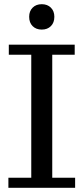

<svg xmlns="http://www.w3.org/2000/svg" viewBox="-20 -895 398 915"><path d="M179 -754Q152 -754 135.5 -770.5Q119 -787 119 -815Q119 -842 135.5 -858.5Q152 -875 179 -875Q206 -875 222.5 -858.5Q239 -842 239 -815Q239 -787 222.5 -770.5Q206 -754 179 -754ZM20 0V-48H129V-634H22V-682H336V-634H229V-48H338V0Z"/></svg>

Font: Montagu Slab 144pt
Style: Regular
Weight: 400
Designer: Florian Karsten
Foundry: Florian Karsten
Version: Version 1.000; ttfautohint (v1.8.3)